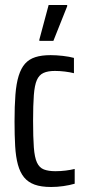

<svg xmlns="http://www.w3.org/2000/svg" viewBox="-20 -738 343 766"><path d="M184 8Q144 8 118 -1.5Q92 -11 76 -30.5Q60 -50 51.5 -81Q43 -112 40.5 -155Q38 -198 38 -254Q38 -315 41.5 -360Q45 -405 54.5 -435.5Q64 -466 80 -484Q96 -502 121 -510Q146 -518 182 -518Q205 -518 231 -515Q257 -512 275 -507V-446Q259 -450 239 -452.5Q219 -455 199 -455Q171 -455 153.5 -447Q136 -439 127 -418.5Q118 -398 115 -358.5Q112 -319 112 -256Q112 -190 115 -150Q118 -110 127.5 -89.5Q137 -69 155 -62Q173 -55 201 -55Q222 -55 242 -57.5Q262 -60 278 -64V-5Q257 1 232.5 4.5Q208 8 184 8ZM137 -575V-580L174 -718H248V-713L193 -575Z"/></svg>

Font: Saira ExtraCondensed Medium
Style: Regular
Weight: 500
Width: 2
Designer: Hector Gatti with collaboration of the Omnibus-Type team
Foundry: Omnibus-Type
Version: Version 1.101